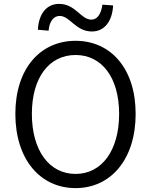

<svg xmlns="http://www.w3.org/2000/svg" viewBox="-20 -955 777 988"><path d="M369 13C550 13 678 -135 678 -369C678 -602 550 -745 369 -745C187 -745 59 -602 59 -369C59 -135 187 13 369 13ZM369 -60C233 -60 144 -181 144 -369C144 -556 233 -672 369 -672C504 -672 593 -556 593 -369C593 -181 504 -60 369 -60ZM453 -793C517 -793 558 -845 562 -927L507 -931C500 -881 480 -854 450 -854C396 -854 369 -935 284 -935C219 -935 179 -883 175 -802L230 -797C234 -846 257 -873 287 -873C340 -873 369 -793 453 -793Z"/></svg>

Font: ChiuKong Gothic CL Normal
Style: Regular
Weight: 350
Designer: Ryoko NISHIZUKA 西塚涼子 (kana, bopomofo & ideographs); Paul D. Hunt (Latin, Greek & Cyrillic); Sandoll Communications 산돌커뮤니
Foundry: Adobe
Version: Version 1.300